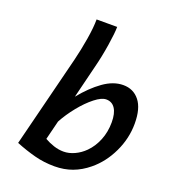

<svg xmlns="http://www.w3.org/2000/svg" viewBox="-142 -872 866 985"><g transform="rotate(20 291.0 -379.0)"><path d="M290 -537.1 246.1 -359.4Q297.4 -422.9 351.8 -461.7Q406.2 -500.5 460 -500.5Q515.6 -500.5 548.8 -458.7Q582 -417 582 -334.5Q582 -253.4 546.1 -178Q510.3 -102.5 450.7 -53.7Q411.1 -21 366.5 -4.4Q321.8 12.2 269 12.2Q211.9 12.2 160.2 -1.5Q108.4 -15.1 53.7 -37.1L179.2 -537.1Q193.8 -596.2 204.6 -661.1Q215.3 -726.1 215.3 -770H327.6Q327.6 -737.8 316.9 -668.9Q306.2 -600.1 290 -537.1ZM287.1 -74.7Q316.4 -74.7 346.7 -88.6Q377 -102.5 401.9 -127.4Q432.6 -158.2 450.7 -202.9Q468.8 -247.6 468.8 -300.3Q468.8 -349.1 451.7 -375.2Q434.6 -401.4 402.8 -401.4Q377.4 -401.4 341.1 -372.8Q304.7 -344.2 268.8 -299.8Q232.9 -255.4 208.5 -210L182.6 -106Q206.5 -92.3 233.4 -83.5Q260.3 -74.7 287.1 -74.7Z"/></g></svg>

Font: Lesson One Medium
Style: Italic
Weight: 500
Italic angle: -14°
Designer: But Ko, Victor Gaultney, Annie Olsen, Julie Remington, Don Collingsworth, Eric Hays, Becca Hirsbrunner
Version: Version 1.100